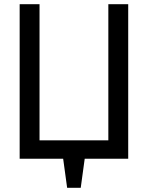

<svg xmlns="http://www.w3.org/2000/svg" viewBox="-20 -759 707 918"><path d="M74 0H282L301 139H366L385 0H593V-739H498V-88H169V-739H74Z"/></svg>

Font: Involve Medium
Style: Regular
Weight: 500
Designer: Stefan Peev
Foundry: Context Ltd.
Version: Version 1.001